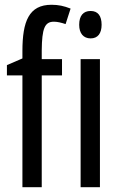

<svg xmlns="http://www.w3.org/2000/svg" viewBox="-20 -785 503 805"><path d="M240 -469V-537H155V-574C156 -665 167 -694 206 -694C221 -694 237 -690 255 -684L276 -749C248 -760 225 -765 196 -765C101 -765 74 -695 74 -571V-540L9 -512V-469H74V0H155V-469ZM360 -739C329 -739 312 -719 312 -681C312 -645 330 -624 360 -624C390 -624 406 -645 406 -681C406 -718 391 -739 360 -739ZM399 -537H318V0H399Z"/></svg>

Font: Noto Sans UI Condensed
Style: Regular
Weight: 400
Width: 3
Designer: Monotype Design Team
Foundry: Monotype Imaging Inc.
Version: Version 1.901